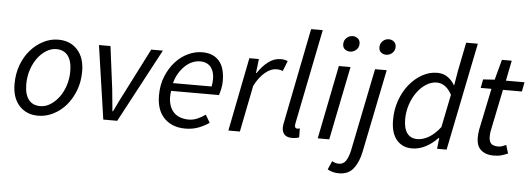

<svg xmlns="http://www.w3.org/2000/svg" viewBox="-56 -879 3491 1263"><g transform="rotate(5 1690.0 -247.5)"><path d="M212 12Q133 12 86 -40Q39 -92 39 -183Q39 -252 61 -310Q83 -368 120 -409.5Q157 -451 204 -474.5Q251 -498 301 -498Q380 -498 427.5 -446Q475 -394 475 -303Q475 -234 452.5 -176Q430 -118 393.5 -76.5Q357 -35 309.5 -11.5Q262 12 212 12ZM220 -52Q254 -52 285.5 -71.5Q317 -91 342 -124Q367 -157 382 -202Q397 -247 397 -298Q397 -364 370.5 -399.5Q344 -435 293 -435Q260 -435 228 -415.5Q196 -396 171 -362.5Q146 -329 131 -284Q116 -239 116 -188Q116 -122 142.5 -87Q169 -52 220 -52Z M641 0 570 -486H646L682 -205Q686 -170 689 -132.5Q692 -95 696 -60H700Q717 -96 735 -132.5Q753 -169 772 -205L915 -486H992L733 0Z M992 -191Q992 -260 1015 -316.5Q1038 -373 1074.5 -413.5Q1111 -454 1157.5 -476Q1204 -498 1252 -498Q1293 -498 1321.5 -484.5Q1350 -471 1368 -447.5Q1386 -424 1394 -391.5Q1402 -359 1402 -322Q1402 -293 1396 -267Q1390 -241 1385 -227H1069Q1062 -180 1070 -146.5Q1078 -113 1096.5 -91Q1115 -69 1142 -59Q1169 -49 1201 -49Q1230 -49 1258.5 -61.5Q1287 -74 1310 -91L1340 -40Q1311 -19 1271 -3.5Q1231 12 1183 12Q1096 12 1044 -40.5Q992 -93 992 -191ZM1077 -279H1332Q1334 -291 1335.5 -303Q1337 -315 1337 -329Q1337 -350 1332 -369.5Q1327 -389 1316 -404Q1305 -419 1287 -428Q1269 -437 1243 -437Q1216 -437 1190.5 -426Q1165 -415 1143 -394Q1121 -373 1103.5 -344Q1086 -315 1077 -279Z M1467 0 1563 -486H1626L1615 -393H1619Q1648 -438 1686.5 -468Q1725 -498 1770 -498Q1795 -498 1816 -489L1789 -421Q1773 -429 1747 -429Q1711 -429 1673 -398Q1635 -367 1604 -307L1543 0Z M1887 12Q1855 12 1838.5 -4.5Q1822 -21 1822 -51Q1822 -67 1828 -93L1951 -712H2028L1903 -89Q1901 -81 1901 -77V-70Q1901 -52 1918 -52Q1921 -52 1924 -52.5Q1927 -53 1934 -55L1935 4Q1925 8 1914 10Q1903 12 1887 12Z M2057 0 2154 -486H2231L2133 0ZM2219 -587Q2199 -587 2184.5 -598.5Q2170 -610 2170 -632Q2170 -657 2187.5 -673.5Q2205 -690 2228 -690Q2248 -690 2262.5 -678Q2277 -666 2277 -644Q2277 -619 2259.5 -603Q2242 -587 2219 -587Z M2215 217Q2192 217 2174.5 212Q2157 207 2140 198L2165 141Q2175 147 2185 150.5Q2195 154 2211 154Q2239 154 2255.5 130Q2272 106 2282 62L2393 -486H2470L2359 61Q2345 131 2311.5 174Q2278 217 2215 217ZM2457 -587Q2438 -587 2423.5 -598.5Q2409 -610 2409 -632Q2409 -657 2426 -673.5Q2443 -690 2467 -690Q2486 -690 2500.5 -678Q2515 -666 2515 -644Q2515 -619 2497.5 -603Q2480 -587 2457 -587Z M2921 -427 2937 -522 2975 -712H3052L2908 0H2845L2853 -72H2849Q2814 -34 2770 -11Q2726 12 2680 12Q2616 12 2578 -33Q2540 -78 2540 -164Q2540 -234 2562 -295Q2584 -356 2621 -401Q2658 -446 2705 -472Q2752 -498 2803 -498Q2842 -498 2871 -478.5Q2900 -459 2918 -427ZM2708 -52Q2746 -52 2785 -74.5Q2824 -97 2861 -145L2905 -362Q2884 -400 2859 -417Q2834 -434 2806 -434Q2770 -434 2736 -412.5Q2702 -391 2676 -355Q2650 -319 2634.5 -272.5Q2619 -226 2619 -176Q2619 -113 2643 -82.5Q2667 -52 2708 -52Z M3221 12Q3189 12 3167 3.5Q3145 -5 3131 -19.5Q3117 -34 3111 -53.5Q3105 -73 3105 -96Q3105 -111 3106.5 -123.5Q3108 -136 3110 -150L3167 -424H3096L3107 -481L3183 -486L3219 -620H3284L3257 -486H3380L3368 -424H3243L3186 -146Q3183 -128 3183 -110Q3183 -80 3196.5 -65Q3210 -50 3245 -50Q3259 -50 3272 -55Q3285 -60 3296 -65L3313 -10Q3296 -2 3273 5Q3250 12 3221 12Z"/></g></svg>

Font: Matigon Symbol
Style: Regular
Weight: 400
Designer: Paul D. Hunt
Foundry: Adobe Systems Incorporated
Version: Version 2.021;PS 2.000;hotconv 1.0.86;makeotf.lib2.5.63406